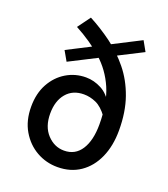

<svg xmlns="http://www.w3.org/2000/svg" viewBox="-133 -804 797 910"><g transform="rotate(20 266.0 -349.0)"><path d="M261 11Q204 11 155.5 -16.5Q107 -44 77 -95Q47 -146 47 -216Q47 -283 74 -332Q101 -381 146 -408Q191 -435 245 -435Q285 -435 323 -415Q361 -395 383 -351L384 -289Q355 -329 324.5 -342.5Q294 -356 263 -356Q207 -356 175 -318Q143 -280 143 -216Q143 -150 179 -111.5Q215 -73 264 -73Q320 -73 350 -119.5Q380 -166 380 -247Q380 -355 348.5 -427.5Q317 -500 259.5 -551Q202 -602 122 -645L169 -709Q228 -678 283 -637.5Q338 -597 382 -543Q426 -489 451.5 -417Q477 -345 477 -252Q477 -174 450.5 -114.5Q424 -55 375.5 -22Q327 11 261 11ZM132 -473 104 -522 440 -694 468 -644Z"/></g></svg>

Font: Narnoor Medium
Style: Regular
Weight: 500
Designer: S. Sridhar Murthy
Foundry: SIL International
Version: Version 3.000